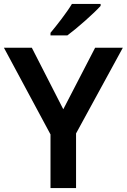

<svg xmlns="http://www.w3.org/2000/svg" viewBox="-20 -957 645 977"><path d="M492 -927V-937H346C319 -892 268 -827 237 -790V-777H323C372 -813 459 -890 492 -927ZM302 -401 142 -714H0L237 -273V0H367V-278L605 -714H464Z"/></svg>

Font: Noto Kufi Arabic SemiBold
Style: Regular
Weight: 600
Designer: Monotype Design Team, David Williams, Khaled Hosny
Foundry: Google LLC
Version: Version 2.109